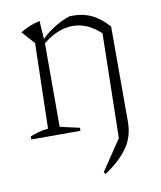

<svg xmlns="http://www.w3.org/2000/svg" viewBox="-79 -553 683 815"><g transform="rotate(-10 262.5 -145.0)"><path d="M25 0V-13Q40 -19 58 -24.5Q76 -30 103 -33L112 -400L63 -455Q102 -480 147 -489L152 -411Q207 -464 276 -487Q284 -487 293 -487Q336 -487 372.5 -469Q409 -451 442 -413V-2Q442 62 407.5 110Q373 158 310 199L304 190L392 59L401 -391Q346 -444 281 -444Q217 -444 153 -392V-32L237 -13V0Z"/></g></svg>

Font: Piazzolla ExtraLight
Style: Regular
Weight: 200
Designer: Juan Pablo del Peral
Foundry: Huerta Tipografica
Version: Version 1.330